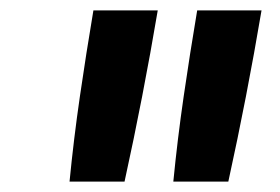

<svg xmlns="http://www.w3.org/2000/svg" viewBox="-20 -792 540 370"><path d="M114 -442Q122 -524 134 -606.5Q146 -689 160 -772H284Q270 -689 254 -606.5Q238 -524 220 -442ZM314 -442Q322 -524 334 -606.5Q346 -689 360 -772H484Q470 -689 454 -606.5Q438 -524 420 -442Z"/></svg>

Font: Iosevka
Style: Bold Italic
Weight: 700
Italic angle: -9°
Monospace: yes
Designer: Belleve Invis
Foundry: Belleve Invis
Version: Version 32.5.0; ttfautohint (v1.8.4)